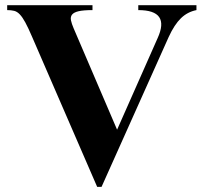

<svg xmlns="http://www.w3.org/2000/svg" viewBox="-20 -708 791 743"><path d="M740.2 -668.9V-688H515.1V-668.9Q639.6 -668.9 589.8 -560.1L433.1 -206.1L265.1 -598.1Q257.3 -616.2 254.6 -629.4Q252 -642.6 258.8 -651.4Q265.6 -660.2 284.4 -664.6Q303.2 -668.9 337.9 -668.9V-688H7.8V-668.9Q23.4 -668.9 34.9 -666Q46.4 -663.1 56.6 -652.3Q66.9 -641.6 77.9 -621.3Q88.9 -601.1 104 -565.9L356 15.1H373L632.8 -564.9Q654.8 -612.8 680.2 -637.5Q705.6 -662.1 740.2 -668.9Z"/></svg>

Font: Galatia SIL
Style: Bold
Weight: 700
Designer: Development by SIL's NRSI team
Version: Version 2.1